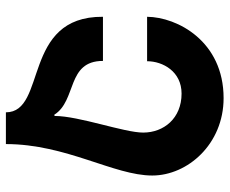

<svg xmlns="http://www.w3.org/2000/svg" viewBox="-82 -658 760 635"><g transform="rotate(-90 297.5 -340.0)"><path d="M236 -540C283 -465 414 -500 414 -379H560C562 -648 244 -563 244 -700H139C139 -500 35 -343 35 -216C35 -99 139 20 291 20C479 20 559 -133 560 -233H413C413 -181 379 -119 306 -119C224 -119 177 -178 177 -246C177 -309 232 -458 232 -539Z"/></g></svg>

Font: Brassia
Style: Regular
Weight: 400
Designer: Ariel Martín Pérez
Foundry: Tunera Type Foundry
Version: Version 1.600;hotconv 1.0.109;makeotfexe 2.5.65596